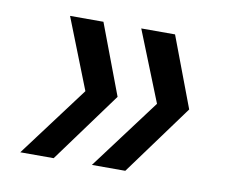

<svg xmlns="http://www.w3.org/2000/svg" viewBox="-50 -530 552 470"><g transform="rotate(10 226.0 -295.0)"><path d="M172 -470 238 -295 110 -120H27L158 -295L89 -470ZM350 -470 416 -295 288 -120H205L336 -295L266 -470Z"/></g></svg>

Font: DM Sans 18pt
Style: Italic
Weight: 400
Italic angle: -10°
Designer: Colophon Foundry, Jonny Pinhorn
Foundry: Colophon Foundry
Version: Version 4.004;gftools[0.9.30]